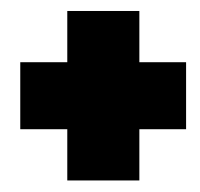

<svg xmlns="http://www.w3.org/2000/svg" viewBox="-20 -410 356 341"><path d="M99.5 -89.5H227.5V-180.5H310.5V-299.5H227.5V-390.5H99.5V-299.5H16V-180.5H99.5Z"/></svg>

Font: Anybody UltraCondensed Thin ExtraBold
Style: Regular
Weight: 800
Version: Version 1.111